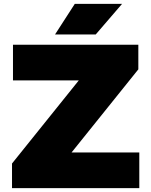

<svg xmlns="http://www.w3.org/2000/svg" viewBox="-20 -971 781 991"><path d="M42 0V-127L422 -600V-556H47V-740H694V-613L314 -140V-184H699V0ZM264 -793 366 -951H610L474 -793Z"/></svg>

Font: Encode Sans SC Expanded Black
Style: Regular
Weight: 900
Width: 7
Designer: Multiple Designers
Foundry: Impallari Type
Version: Version 3.002